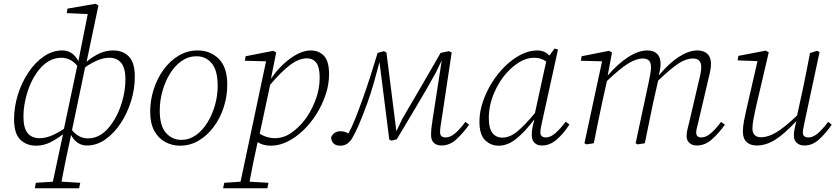

<svg xmlns="http://www.w3.org/2000/svg" viewBox="-20 -764 4463 1024"><path d="M105 -142Q105 -82 127 -54.5Q149 -27 192 -27Q247 -27 321 -77L392 -413Q373 -436 352 -446Q331 -456 305 -456Q270 -456 237 -436Q204 -416 178 -379Q144 -332 124.5 -267Q105 -202 105 -142ZM173 13Q121 13 88 -19.5Q55 -52 55 -127Q55 -193 75 -258Q95 -323 131 -377Q167 -431 213.5 -463Q260 -495 312 -495Q368 -495 398 -438L448 -689L336 -694L340 -718L490 -744L505 -735L442 -435Q477 -464 511.5 -479.5Q546 -495 583 -495Q636 -495 667.5 -462.5Q699 -430 699 -355Q699 -290 679 -225Q659 -160 623.5 -106.5Q588 -53 542 -20.5Q496 12 444 12Q389 12 359 -44Q340 42 328.5 100Q317 158 308 205L408 211L402 240H166L171 211L262 205L316 -48Q281 -21 246 -4Q211 13 173 13ZM562 -456Q507 -456 434 -405L364 -70Q399 -26 450 -26Q523 -26 578 -107Q611 -154 630 -217.5Q649 -281 649 -340Q649 -401 626.5 -428.5Q604 -456 562 -456Z M940 13Q898 13 861.5 -6.5Q825 -26 803 -66Q781 -106 781 -168Q781 -230 800 -288.5Q819 -347 853 -393.5Q887 -440 933.5 -467.5Q980 -495 1034 -495Q1102 -495 1147 -450Q1192 -405 1192 -313Q1192 -250 1173 -191.5Q1154 -133 1119.5 -87Q1085 -41 1039.5 -14Q994 13 940 13ZM947 -18Q989 -18 1024.5 -43Q1060 -68 1086 -110Q1112 -152 1126.5 -203Q1141 -254 1141 -305Q1141 -388 1109.5 -426Q1078 -464 1028 -464Q985 -464 949 -439Q913 -414 887 -372Q861 -330 846.5 -278.5Q832 -227 832 -174Q832 -93 865 -55.5Q898 -18 947 -18Z M1617 -453Q1574 -453 1526.5 -417Q1479 -381 1421 -312L1365 -51Q1403 -27 1445 -27Q1493 -27 1533.5 -55.5Q1574 -84 1605 -124Q1638 -167 1661.5 -227Q1685 -287 1685 -350Q1685 -405 1667 -429Q1649 -453 1617 -453ZM1425 13Q1383 13 1354 -6Q1340 58 1329.5 109Q1319 160 1311 205L1412 211L1406 240H1170L1176 211L1263 205L1399 -437L1286 -440L1290 -464L1437 -493L1453 -484L1425 -344Q1472 -412 1530 -453.5Q1588 -495 1638 -495Q1680 -495 1707.5 -466.5Q1735 -438 1735 -368Q1735 -314 1717 -260Q1699 -206 1668.5 -157Q1638 -108 1598 -69.5Q1558 -31 1513.5 -9Q1469 13 1425 13Z M1796 13Q1749 13 1746 -31Q1751 -45 1763.5 -54.5Q1776 -64 1795 -64Q1805 -64 1815 -62Q1825 -60 1838 -52Q1855 -82 1873 -127Q1891 -172 1913 -233Q1936 -297 1956.5 -361Q1977 -425 1994 -482L2028 -491L2041 -484L2094 -64L2126 -131Q2177 -217 2228 -305.5Q2279 -394 2330 -482L2374 -491L2389 -484L2337 -138Q2333 -113 2330 -93Q2327 -73 2327 -59Q2327 -31 2357 -31Q2380 -31 2405 -51Q2430 -71 2462 -114L2482 -99Q2449 -53 2413.5 -20.5Q2378 12 2334 12Q2309 12 2294 -2Q2279 -16 2279 -44Q2279 -62 2281 -81.5Q2283 -101 2288 -132L2336 -442L2305 -378Q2255 -287 2202 -198.5Q2149 -110 2096 -21L2067 -14L2056 -20L2004 -433Q1991 -383 1975 -326.5Q1959 -270 1939 -214Q1914 -146 1896 -103.5Q1878 -61 1860 -30Q1849 -10 1833 1.5Q1817 13 1796 13Z M2587 -135Q2587 -79 2606.5 -54.5Q2626 -30 2659 -30Q2699 -30 2739 -63Q2779 -96 2833 -161L2893 -436Q2866 -456 2829 -456Q2788 -456 2750 -432.5Q2712 -409 2682 -375Q2642 -332 2614.5 -266.5Q2587 -201 2587 -135ZM2870 12Q2846 12 2831 -2Q2816 -16 2816 -44Q2816 -64 2819.5 -81.5Q2823 -99 2829 -124L2828 -125Q2782 -64 2735.5 -25.5Q2689 13 2639 13Q2598 13 2567.5 -16Q2537 -45 2537 -116Q2537 -167 2555 -220.5Q2573 -274 2603.5 -323Q2634 -372 2674 -411Q2714 -450 2758 -472.5Q2802 -495 2845 -495Q2866 -495 2881.5 -488Q2897 -481 2910 -468L2938 -505L2956 -500L2873 -123Q2869 -105 2865.5 -88Q2862 -71 2862 -57Q2862 -44 2870 -37.5Q2878 -31 2891 -31Q2915 -31 2940.5 -52.5Q2966 -74 2997 -115L3017 -100Q2986 -52 2949.5 -20Q2913 12 2870 12Z M3696 12Q3672 12 3657 -1.5Q3642 -15 3642 -37Q3642 -56 3646 -72.5Q3650 -89 3656 -113L3703 -314Q3710 -342 3715 -365.5Q3720 -389 3720 -406Q3720 -452 3676 -452Q3639 -452 3598 -425Q3557 -398 3490 -334L3463 -214Q3452 -161 3441 -107.5Q3430 -54 3419 0L3381 6L3370 0L3439 -322Q3444 -346 3448 -368Q3452 -390 3452 -407Q3452 -452 3409 -452Q3372 -452 3328 -424Q3284 -396 3217 -332L3191 -215Q3179 -161 3168.5 -107.5Q3158 -54 3147 0L3108 6L3097 0L3191 -437L3078 -440L3082 -464L3228 -493L3244 -484L3221 -361Q3276 -425 3331 -460Q3386 -495 3432 -495Q3467 -495 3485 -476.5Q3503 -458 3503 -425Q3503 -410 3500.5 -394.5Q3498 -379 3494 -362Q3548 -427 3601 -461Q3654 -495 3699 -495Q3734 -495 3753 -476.5Q3772 -458 3772 -424Q3772 -402 3766.5 -378Q3761 -354 3754 -325L3706 -120Q3702 -102 3697.5 -85.5Q3693 -69 3693 -57Q3693 -31 3721 -31Q3744 -31 3769 -51.5Q3794 -72 3826 -114L3846 -99Q3813 -53 3776.5 -20.5Q3740 12 3696 12Z M4016 12Q3982 12 3962 -6.5Q3942 -25 3942 -62Q3942 -88 3948 -119.5Q3954 -151 3961 -181L4020 -438L3914 -442L3918 -466L4064 -494L4080 -485L4012 -194Q4005 -164 3999 -131.5Q3993 -99 3993 -79Q3993 -32 4040 -32Q4076 -32 4120 -58Q4164 -84 4231 -148L4260 -280Q4271 -330 4280.5 -380.5Q4290 -431 4300 -481L4338 -493L4351 -486L4273 -122Q4270 -105 4266 -87.5Q4262 -70 4262 -57Q4262 -31 4292 -31Q4315 -31 4340 -51.5Q4365 -72 4397 -114L4416 -99Q4384 -53 4348.5 -20.5Q4313 12 4270 12Q4245 12 4229.5 -2Q4214 -16 4214 -41Q4214 -58 4217.5 -75.5Q4221 -93 4227 -118Q4165 -51 4115.5 -19.5Q4066 12 4016 12Z"/></svg>

Font: Source Serif 4 SmText Light
Style: Italic
Weight: 300
Italic angle: -12°
Designer: Frank Grießhammer
Foundry: Adobe
Version: Version 4.005;hotconv 1.1.0;makeotfexe 2.6.0